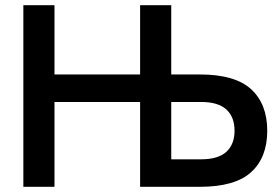

<svg xmlns="http://www.w3.org/2000/svg" viewBox="-20 -720 1070 740"><path d="M520 -327H190V0H70V-700H190V-433H520V-700H640V-433H750Q886 -433 948 -376Q1010 -319 1010 -216Q1010 -113 948 -56.5Q886 0 750 0H520ZM640 -327V-106H755Q821 -106 852.5 -135Q884 -164 884 -216Q884 -269 852.5 -298Q821 -327 755 -327Z"/></svg>

Font: Retni Sans
Style: Bold
Weight: 700
Designer: Vitaly Kuzmin
Foundry: ParaType Ltd.
Version: Version 1.00;March 2, 2019;FontCreator 11.5.0.2425 64-bit; t